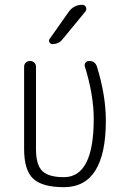

<svg xmlns="http://www.w3.org/2000/svg" viewBox="-20 -775 540 805"><path d="M248 9.8Q157.2 9.8 119.1 -25.9Q81.1 -61.5 81.1 -150.4V-495.1Q81.1 -505.9 88.4 -512.7Q95.7 -519.5 106 -519.5Q116.2 -519.5 123.5 -512.7Q130.9 -505.9 130.9 -495.1V-150.4Q130.9 -84 157.2 -58.1Q183.6 -32.2 248 -32.2Q373 -32.2 373 -276.4Q373 -376 335.9 -496.1Q333 -504.9 338.4 -512.2Q343.8 -519.5 353.5 -519.5Q378.9 -519.5 386.7 -495.1Q423.8 -374 423.8 -269.5Q423.8 9.8 248 9.8ZM325.2 -754.9Q335.9 -754.9 340.3 -745.1Q344.7 -735.4 337.9 -726.6L242.2 -610.4Q227.5 -590.8 200.2 -589.8Q192.4 -589.8 187.5 -597.7Q182.6 -605.5 188.5 -612.3L267.6 -724.6Q289.1 -754.9 325.2 -754.9Z"/></svg>

Font: Rounded-X Mgen+ 1mn light
Style: Regular
Weight: 200
Designer: [Source Han Sans]
Ryoko NISHIZUKA  (kana & ideographs); Paul D. Hunt (Latin, Greek & Cyrillic); Wenlong ZHANG  (bopomofo
Version: Version 1.059.20150602